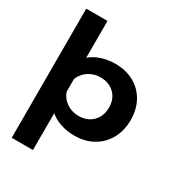

<svg xmlns="http://www.w3.org/2000/svg" viewBox="-212 -831 1090 1182"><g transform="rotate(30 332.5 -240.0)"><path d="M52 -699H203V-437Q235 -465 281 -480Q327 -495 378 -495Q453 -495 510.5 -463.5Q568 -432 600 -374.5Q632 -317 632 -241Q632 -166 600 -108Q568 -50 510.5 -17.5Q453 15 378 15Q327 15 281 0Q235 -15 203 -43V219H52ZM478 -241Q478 -303 439.5 -340Q401 -377 340 -377Q293 -377 256 -352Q219 -327 203 -286V-195Q218 -153 255.5 -128Q293 -103 340 -103Q401 -103 439.5 -141Q478 -179 478 -241Z"/></g></svg>

Font: Prompt SemiBold
Style: Regular
Weight: 600
Designer: Katatrad Team
Foundry: CadsonDemak
Version: Version 1.001